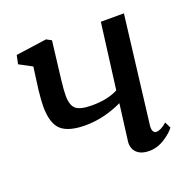

<svg xmlns="http://www.w3.org/2000/svg" viewBox="-107 -673 788 790"><g transform="rotate(-20 287.0 -278.5)"><path d="M171 -322Q171 -279 190 -263Q209 -247 260 -247Q329 -247 374 -271L411 -558H512L455 -89Q453 -72 457.5 -63Q462 -54 471 -54Q491 -54 518 -78L531 -51Q518 -32 485.5 -11Q453 10 417 10Q384 10 365.5 -6Q347 -22 347 -49Q347 -57 348 -61L368 -217Q287 -179 207 -179Q133 -179 101 -208Q69 -237 69 -312Q69 -337 74 -382L87 -480L31 -510L39 -548L174 -567L196 -555L176 -388Q171 -345 171 -322Z"/></g></svg>

Font: Koeln Type Serif
Style: Italic
Weight: 400
Italic angle: -8°
Designer: Eben Sorkin
Foundry: Eben Sorkin
Version: Version 2.002